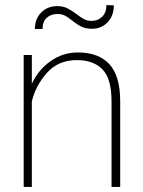

<svg xmlns="http://www.w3.org/2000/svg" viewBox="-20 -734 562 754"><path d="M341 -621Q317 -621 300.5 -629Q284 -637 265 -652Q248 -666 235.5 -672.5Q223 -679 205 -679Q180 -679 163.5 -664Q147 -649 147 -620H117Q117 -660 142 -685Q167 -710 204 -710Q227 -710 243.5 -702Q260 -694 280 -679Q298 -665 310.5 -658.5Q323 -652 340 -652Q365 -652 381.5 -668.5Q398 -685 398 -714L427 -713Q427 -672 402.5 -646.5Q378 -621 341 -621ZM73 -518H105V-405Q130 -459 178 -493.5Q226 -528 286 -528Q367 -528 409.5 -482Q452 -436 452 -336V0H418V-336Q418 -425 382.5 -461.5Q347 -498 282 -498Q209 -498 164.5 -448Q120 -398 105 -336V0H73Z"/></svg>

Font: Freesentation 1 Thin
Style: Regular
Weight: 250
Designer: glyphs from Roboto by Christian Robertson / Hangul glyphs from Noto Sans CJK(Source Han Sans) by Jang Soo-young and Kang
Foundry: PT&
Version: Version 2.001